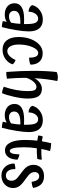

<svg xmlns="http://www.w3.org/2000/svg" viewBox="916 -1711 836 2708"><g transform="rotate(90 1334.0 -357.0)"><path d="M423 -345Q423 -278 405 -167.5Q387 -57 362 35Q342 35 320 31.5Q298 28 277 22Q280 5 283 -9Q286 -23 289 -34Q267 -20 241 -13Q215 -6 186 -6Q114 -6 70 -43.5Q26 -81 26 -144Q26 -211 82 -245Q138 -279 247 -279Q265 -279 280.5 -278.5Q296 -278 319 -277Q319 -288 319 -298.5Q319 -309 319 -319Q319 -403 301 -440Q283 -477 243 -477Q202 -477 174.5 -439Q147 -401 145 -341Q109 -344 86 -357Q63 -370 52 -392Q65 -455 122.5 -499Q180 -543 254 -543Q338 -543 380.5 -493Q423 -443 423 -345ZM133 -139Q133 -106 154 -86Q175 -66 211 -66Q236 -66 258.5 -73.5Q281 -81 300 -95Q307 -132 311 -163Q315 -194 316 -226Q224 -229 178.5 -207.5Q133 -186 133 -139Z M892 -369Q872 -359 847.5 -354.5Q823 -350 793 -350Q793 -415 777 -446.5Q761 -478 728 -478Q679 -478 643.5 -395Q608 -312 608 -205Q608 -129 632.5 -85.5Q657 -42 701 -42Q736 -42 768.5 -72.5Q801 -103 826 -158Q844 -154 860 -143Q876 -132 887 -117Q871 -59 813.5 -17Q756 25 683 25Q596 25 549 -34.5Q502 -94 502 -199Q502 -344 567 -442.5Q632 -541 732 -541Q808 -541 850 -495Q892 -449 892 -369Z M1370 -330Q1370 -249 1345.5 -139Q1321 -29 1294 32Q1271 31 1248.5 24.5Q1226 18 1203 8Q1232 -74 1248.5 -163Q1265 -252 1265 -329Q1265 -399 1251.5 -426Q1238 -453 1204 -453Q1171 -453 1136.5 -416Q1102 -379 1079 -316Q1078 -306 1078 -295.5Q1078 -285 1078 -263Q1078 -217 1082 -148Q1086 -79 1090 -37Q1076 -33 1048 -30Q1020 -27 995 -27Q987 -129 983 -229.5Q979 -330 979 -419Q979 -501 984 -595.5Q989 -690 996 -738Q1010 -746 1031 -750.5Q1052 -755 1074 -755Q1081 -755 1093 -753Q1105 -751 1123 -747Q1109 -680 1098.5 -598Q1088 -516 1083 -427Q1112 -476 1150.5 -503Q1189 -530 1231 -530Q1304 -530 1337 -482Q1370 -434 1370 -330Z M1843 -345Q1843 -278 1825 -167.5Q1807 -57 1782 35Q1762 35 1740 31.5Q1718 28 1697 22Q1700 5 1703 -9Q1706 -23 1709 -34Q1687 -20 1661 -13Q1635 -6 1606 -6Q1534 -6 1490 -43.5Q1446 -81 1446 -144Q1446 -211 1502 -245Q1558 -279 1667 -279Q1685 -279 1700.5 -278.5Q1716 -278 1739 -277Q1739 -288 1739 -298.5Q1739 -309 1739 -319Q1739 -403 1721 -440Q1703 -477 1663 -477Q1622 -477 1594.5 -439Q1567 -401 1565 -341Q1529 -344 1506 -357Q1483 -370 1472 -392Q1485 -455 1542.5 -499Q1600 -543 1674 -543Q1758 -543 1800.5 -493Q1843 -443 1843 -345ZM1553 -139Q1553 -106 1574 -86Q1595 -66 1631 -66Q1656 -66 1678.5 -73.5Q1701 -81 1720 -95Q1727 -132 1731 -163Q1735 -194 1736 -226Q1644 -229 1598.5 -207.5Q1553 -186 1553 -139Z M2157 -213Q2177 -211 2196.5 -203.5Q2216 -196 2232 -186Q2230 -104 2196 -56.5Q2162 -9 2101 -9Q2030 -9 1992 -81.5Q1954 -154 1954 -291Q1954 -337 1956.5 -380.5Q1959 -424 1964 -465Q1940 -469 1922.5 -472Q1905 -475 1891 -478Q1891 -495 1895 -512.5Q1899 -530 1905 -542Q1920 -538 1937 -535Q1954 -532 1973 -530Q1978 -563 1985 -596Q1992 -629 2000 -661Q2035 -659 2063 -655Q2091 -651 2111 -644Q2103 -620 2095.5 -589Q2088 -558 2081 -522Q2120 -521 2158.5 -522.5Q2197 -524 2233 -528Q2233 -514 2230 -497.5Q2227 -481 2221 -465Q2185 -461 2146.5 -459Q2108 -457 2071 -458Q2064 -412 2060.5 -366Q2057 -320 2057 -277Q2057 -178 2070 -127.5Q2083 -77 2109 -77Q2132 -77 2144 -110.5Q2156 -144 2157 -213Z M2508 -298Q2584 -245 2608 -207.5Q2632 -170 2632 -124Q2632 -53 2582 -6Q2532 41 2456 41Q2381 41 2333.5 -10.5Q2286 -62 2286 -142Q2302 -149 2324 -152.5Q2346 -156 2365 -155Q2363 -93 2387.5 -57.5Q2412 -22 2456 -22Q2490 -22 2509.5 -43.5Q2529 -65 2529 -102Q2529 -133 2510.5 -160Q2492 -187 2429 -231Q2353 -285 2329 -324Q2305 -363 2305 -411Q2305 -478 2348.5 -519Q2392 -560 2465 -560Q2535 -560 2576 -522.5Q2617 -485 2631 -407Q2614 -397 2593.5 -392Q2573 -387 2545 -384Q2536 -441 2517 -466.5Q2498 -492 2465 -492Q2439 -492 2423 -474.5Q2407 -457 2407 -427Q2407 -396 2426 -369Q2445 -342 2508 -298Z"/></g></svg>

Font: Atma Medium
Style: Regular
Weight: 500
Designer: Gregori Vincens, Jeremie Hornus, Riccardo Olocco, Yoann Minet.
Foundry: black foundry
Version: Version 1.101;PS 1.100;hotconv 1.0.86;makeotf.lib2.5.63406